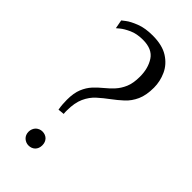

<svg xmlns="http://www.w3.org/2000/svg" viewBox="-240 -820 890 890"><g transform="rotate(45 205.5 -375.0)"><path d="M127 -207Q124 -224 123 -239Q122 -254 122 -267Q122 -311 134 -340Q146 -369 164.5 -389Q183 -409 204 -426Q225 -443 243.5 -463Q262 -483 274 -511Q286 -539 286 -582Q286 -637 261 -675Q236 -713 175 -713Q135 -713 106.5 -700Q78 -687 63 -674.5Q48 -662 48 -662L40 -705Q40 -705 57.5 -718.5Q75 -732 109.5 -745.5Q144 -759 193 -759Q256 -759 294.5 -734.5Q333 -710 350.5 -671.5Q368 -633 368 -592Q368 -542 353 -509Q338 -476 313.5 -453.5Q289 -431 262.5 -411.5Q236 -392 211.5 -370Q187 -348 172 -315Q157 -282 157 -232Q157 -227 157 -221.5Q157 -216 158 -210ZM146 9Q129 9 115 -3Q101 -16 101 -37Q101 -46 104.5 -55Q108 -64 115 -71Q129 -83 146 -83Q165 -83 178 -71Q191 -58 191 -37Q191 -16 178 -3Q165 9 146 9Z"/></g></svg>

Font: Arsenal SC
Style: Regular
Weight: 400
Designer: Andrij Shevchenko
Foundry: Stairsfor
Version: Version 2.001; ttfautohint (v1.8.4.7-5d5b)